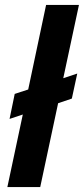

<svg xmlns="http://www.w3.org/2000/svg" viewBox="-20 -763 342 783"><path d="M10 0 73 -296 19 -278 40 -380 95 -398 168 -743H302L238 -444L295 -463L273 -361L217 -342L144 0Z"/></svg>

Font: Saira Semi Condensed SemiBold
Style: Italic
Weight: 600
Width: 4
Italic angle: -12°
Designer: Hector Gatti with collaboration of the Omnibus-Type team
Foundry: Omnibus-Type
Version: Version 1.001; ttfautohint (v1.8)